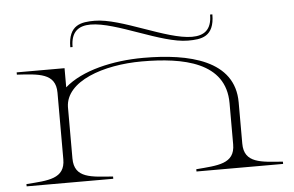

<svg xmlns="http://www.w3.org/2000/svg" viewBox="-50 -767 1284 839"><g transform="rotate(-5 592.5 -347.5)"><path d="M989 -104V-285C989 -470 791 -515 591 -515C456 -515 320 -483 244 -416V-500H34V-490C128 -484 204 -483 204 -396V-104C204 -18 130 -17 34 -10V0H414V-10C320 -17 244 -16 244 -104V-330C247 -442 413 -500 583 -500C764 -500 949 -465 949 -285V-104C949 -18 873 -18 779 -10V0H1159V-10C1065 -17 989 -17 989 -104ZM374 -680C485 -680 676 -573 792 -573C850 -573 908 -579 908 -678H898C898 -610 863 -588 811 -588C700 -588 508 -695 393 -695C335 -695 277 -688 277 -589H287C287 -657 322 -680 374 -680Z"/></g></svg>

Font: Sprat Extended Thin
Style: Regular
Weight: 100
Width: 9
Designer: Ethan Nakache
Foundry: Collletttivo
Version: Version 2.000;Glyphs 3.2 (3217)